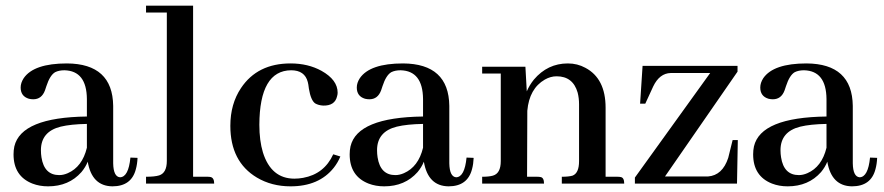

<svg xmlns="http://www.w3.org/2000/svg" viewBox="-20 -655 3154 685"><path d="M380.9 9.8Q449.2 9.8 464.8 -51.8Q469.7 -69.3 470.7 -91.8L445.3 -92.8Q438.5 -23.4 408.2 -22.5Q384.8 -24.4 383.8 -72.3V-277.3Q381.8 -427.7 218.8 -428.7Q100.6 -428.7 64.5 -376Q53.7 -359.4 53.7 -342.8Q53.7 -311.5 83 -302.7Q90.8 -300.8 98.6 -300.8Q128.9 -300.8 140.6 -333Q142.6 -337.9 145.5 -347.7Q158.2 -386.7 176.8 -397.5Q190.4 -404.3 210 -404.3Q289.1 -402.3 290 -301.8V-239.3Q55.7 -236.3 31.2 -132.8Q28.3 -119.1 28.3 -104.5Q28.3 -26.4 95.7 0Q121.1 9.8 151.4 9.8Q225.6 9.8 270.5 -41Q285.2 -58.6 293 -78.1Q307.6 8.8 380.9 9.8ZM191.4 -30.3Q137.7 -30.3 127.9 -93.8Q126 -105.5 126 -119.1Q126 -185.5 196.3 -203.1Q232.4 -211.9 290 -212.9V-127.9Q273.4 -59.6 221.7 -37.1Q206.1 -30.3 191.4 -30.3Z M720.7 -24.4H668.9V-634.8H501V-610.4H575.2V-81.1Q575.2 -38.1 547.9 -29.3Q532.2 -24.4 501 -24.4V0H744.1Q744.1 -20.5 731.4 -23.4Q726.6 -24.4 720.7 -24.4Z M801.8 -206.1Q801.8 -78.1 896.5 -21.5Q949.2 9.8 1016.6 9.8Q1118.2 9.8 1170.9 -56.6Q1185.5 -75.2 1194.3 -96.7L1168.9 -104.5Q1136.7 -34.2 1061.5 -20.5Q1045.9 -17.6 1030.3 -17.6Q947.3 -17.6 918 -111.3Q905.3 -153.3 905.3 -210Q906.2 -403.3 1018.6 -404.3Q1067.4 -404.3 1078.1 -362.3Q1080.1 -355.5 1082 -338.9Q1088.9 -296.9 1104.5 -286.1Q1116.2 -279.3 1132.8 -278.3Q1174.8 -277.3 1182.6 -311.5Q1184.6 -318.4 1184.6 -324.2Q1184.6 -370.1 1127 -402.3Q1079.1 -428.7 1016.6 -428.7Q898.4 -428.7 839.8 -340.8Q801.8 -284.2 801.8 -206.1Z M1580.1 9.8Q1648.4 9.8 1664.1 -51.8Q1668.9 -69.3 1669.9 -91.8L1644.5 -92.8Q1637.7 -23.4 1607.4 -22.5Q1584 -24.4 1583 -72.3V-277.3Q1581.1 -427.7 1418 -428.7Q1299.8 -428.7 1263.7 -376Q1252.9 -359.4 1252.9 -342.8Q1252.9 -311.5 1282.2 -302.7Q1290 -300.8 1297.9 -300.8Q1328.1 -300.8 1339.8 -333Q1341.8 -337.9 1344.7 -347.7Q1357.4 -386.7 1376 -397.5Q1389.6 -404.3 1409.2 -404.3Q1488.3 -402.3 1489.3 -301.8V-239.3Q1254.9 -236.3 1230.5 -132.8Q1227.5 -119.1 1227.5 -104.5Q1227.5 -26.4 1294.9 0Q1320.3 9.8 1350.6 9.8Q1424.8 9.8 1469.7 -41Q1484.4 -58.6 1492.2 -78.1Q1506.8 8.8 1580.1 9.8ZM1390.6 -30.3Q1336.9 -30.3 1327.1 -93.8Q1325.2 -105.5 1325.2 -119.1Q1325.2 -185.5 1395.5 -203.1Q1431.6 -211.9 1489.3 -212.9V-127.9Q1472.7 -59.6 1420.9 -37.1Q1405.3 -30.3 1390.6 -30.3Z M1896.5 -24.4H1860.4L1861.3 -259.8Q1868.2 -338.9 1923.8 -371.1Q1944.3 -382.8 1965.8 -382.8Q2024.4 -382.8 2041 -324.2Q2045.9 -304.7 2045.9 -283.2V-80.1Q2045.9 -37.1 2022.5 -28.3Q2008.8 -24.4 1984.4 -24.4V0H2207Q2207 -21.5 2194.3 -23.4Q2189.5 -24.4 2182.6 -24.4H2140.6V-270.5Q2140.6 -375 2068.4 -413.1Q2040 -428.7 2005.9 -428.7Q1933.6 -428.7 1884.8 -371.1Q1869.1 -351.6 1859.4 -329.1L1854.5 -417H1700.2V-392.6H1766.6V-80.1Q1766.6 -36.1 1738.3 -28.3Q1724.6 -24.4 1700.2 -24.4V0H1920.9Q1920.9 -21.5 1908.2 -23.4Q1903.3 -24.4 1896.5 -24.4Z M2352.5 -25.4 2611.3 -399.4V-419.9H2272.5L2263.7 -285.2H2282.2L2310.5 -346.7Q2333 -393.6 2373 -394.5H2513.7L2245.1 -21.5V0H2609.4L2612.3 -155.3H2593.8L2578.1 -91.8Q2557.6 -29.3 2505.9 -25.4Z M3019.5 9.8Q3087.9 9.8 3103.5 -51.8Q3108.4 -69.3 3109.4 -91.8L3084 -92.8Q3077.1 -23.4 3046.9 -22.5Q3023.4 -24.4 3022.5 -72.3V-277.3Q3020.5 -427.7 2857.4 -428.7Q2739.3 -428.7 2703.1 -376Q2692.4 -359.4 2692.4 -342.8Q2692.4 -311.5 2721.7 -302.7Q2729.5 -300.8 2737.3 -300.8Q2767.6 -300.8 2779.3 -333Q2781.2 -337.9 2784.2 -347.7Q2796.9 -386.7 2815.4 -397.5Q2829.1 -404.3 2848.6 -404.3Q2927.7 -402.3 2928.7 -301.8V-239.3Q2694.3 -236.3 2669.9 -132.8Q2667 -119.1 2667 -104.5Q2667 -26.4 2734.4 0Q2759.8 9.8 2790 9.8Q2864.3 9.8 2909.2 -41Q2923.8 -58.6 2931.6 -78.1Q2946.3 8.8 3019.5 9.8ZM2830.1 -30.3Q2776.4 -30.3 2766.6 -93.8Q2764.6 -105.5 2764.6 -119.1Q2764.6 -185.5 2835 -203.1Q2871.1 -211.9 2928.7 -212.9V-127.9Q2912.1 -59.6 2860.4 -37.1Q2844.7 -30.3 2830.1 -30.3Z"/></svg>

Font: Abhaya Libre SemiBold
Style: Regular
Weight: 600
Designer: Pushpananda Ekanayake, Sol Matas, Pathum Egodawatta
Foundry: Mooniak
Version: Version 1.050 ; ttfautohint (v1.6)